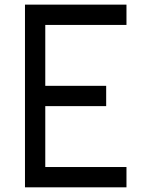

<svg xmlns="http://www.w3.org/2000/svg" viewBox="-20 -801 648 821"><path d="M173.6 -86.8H520.8V0H86.8V-781.2H520.8V-694.4H173.6V-434H434V-347.2H173.6Z"/></svg>

Font: 8-bit Operator+
Style: Regular
Weight: 400
Designer: GrandChaos9000
Foundry: Grand Chaos Productions
Version: Version 1.2.0 - April 24, 2014